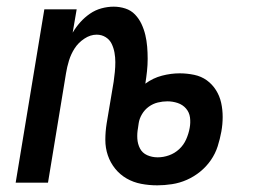

<svg xmlns="http://www.w3.org/2000/svg" viewBox="-20 -548 790 576"><path d="M452 8Q427 8 403.5 3.5Q380 -1 360 -12.5Q340 -24 325.5 -42Q311 -60 303.5 -82Q296 -104 296 -128.5Q296 -153 300 -178L321 -303Q323 -317 324.5 -332Q326 -347 326 -361.5Q326 -376 323.5 -390Q321 -404 315 -416.5Q309 -429 297 -436.5Q285 -444 270 -444Q251 -444 233 -432Q215 -420 204 -403Q193 -386 187 -366.5Q181 -347 178 -328L124 0H27L113 -520H210L198 -450Q208 -467 221 -481.5Q234 -496 250 -507Q266 -518 284.5 -523Q303 -528 321 -528Q339 -528 356 -522.5Q373 -517 385 -504.5Q397 -492 404.5 -476Q412 -460 416 -443Q420 -426 421.5 -408Q423 -390 423 -371.5Q423 -353 421 -334.5Q419 -316 416 -297Q439 -314 466 -321Q493 -328 519 -328Q541 -328 562.5 -323.5Q584 -319 600.5 -307Q617 -295 628 -277.5Q639 -260 643.5 -239.5Q648 -219 648 -197Q648 -175 644 -153Q640 -131 633 -109Q626 -87 612.5 -67.5Q599 -48 580.5 -33Q562 -18 540.5 -8.5Q519 1 496 4.5Q473 8 452 8ZM453 -76Q470 -76 487 -82Q504 -88 517.5 -100.5Q531 -113 538.5 -130Q546 -147 549 -164Q552 -180 550 -195.5Q548 -211 538 -222.5Q528 -234 513 -239Q498 -244 482 -244Q468 -244 453.5 -240.5Q439 -237 426.5 -228Q414 -219 406 -205.5Q398 -192 396 -178L394 -164Q391 -148 392 -132Q393 -116 400 -102.5Q407 -89 421.5 -82.5Q436 -76 453 -76Z"/></svg>

Font: Iosevka Custom Medium
Style: Italic
Weight: 500
Italic angle: -9°
Designer: Belleve Invis
Foundry: Belleve Invis
Version: Version 27.0.1